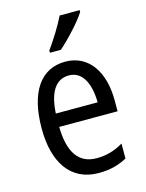

<svg xmlns="http://www.w3.org/2000/svg" viewBox="-117 -837 696 918"><g transform="rotate(-15 231.0 -378.0)"><path d="M369 -757V-766H270C248 -721 214 -666 179 -617V-606H233C275 -642 344 -716 369 -757ZM238 -546C116 -546 47 -445 47 -265C47 -102 115 10 257 10C311 10 354 -1 397 -24V-98C353 -72 312 -61 265 -61C177 -61 132 -125 130 -252H419V-308C419 -444 356 -546 238 -546ZM238 -478C307 -478 337 -407 338 -318H131C137 -425 174 -478 238 -478Z"/></g></svg>

Font: Noto Sans Kannada Condensed
Style: Regular
Weight: 400
Width: 3
Designer: Jelle Bosma - Monotype Design Team
Foundry: Monotype Imaging Inc.
Version: Version 2.005